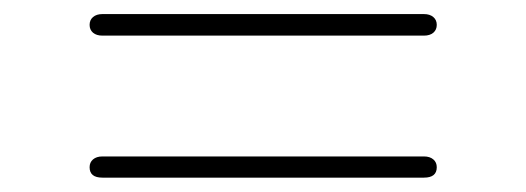

<svg xmlns="http://www.w3.org/2000/svg" viewBox="-20 -388 740 270"><path d="M576.2 -337.9Q584.5 -337.9 589.4 -342Q594.2 -346.2 594.2 -353Q594.2 -359.9 589.4 -364Q584.5 -368.2 576.2 -368.2H124Q115.7 -368.2 110.8 -364Q106 -359.9 106 -353Q106 -346.2 110.8 -342Q115.7 -337.9 124 -337.9ZM106 -152.8Q106 -138.2 124 -138.2H576.2Q594.2 -138.2 594.2 -152.8Q594.2 -159.7 589.4 -163.8Q584.5 -168 576.2 -168H124Q115.7 -168 110.8 -163.8Q106 -159.7 106 -152.8Z"/></svg>

Font: Director Light
Style: Regular
Weight: 100
Designer: Ange Degheest & May Jolivet & Justine Herbel
Foundry: Velvetyne Type Foundry
Version: Version 1.000;FEAKit 1.0